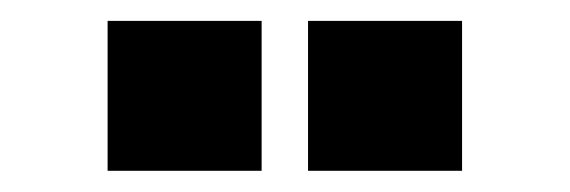

<svg xmlns="http://www.w3.org/2000/svg" viewBox="-20 -760 540 182"><path d="M82 -598.1V-740.2H228V-598.1ZM272 -598.1V-740.2H418V-598.1Z"/></svg>

Font: TASA Explorer
Style: Regular
Weight: 900
Designer: Weizhong Zhang
Foundry: Local Remote
Version: Version 1.000;Glyphs 3.1.2 (3151)